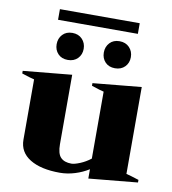

<svg xmlns="http://www.w3.org/2000/svg" viewBox="-92 -920 906 1014"><g transform="rotate(10 361.0 -413.5)"><path d="M575 -784H147V-841H575ZM234 -729Q267 -729 287 -708Q307 -687 307 -656Q307 -625 287 -604.5Q267 -584 234 -584Q201 -584 181.5 -604.5Q162 -625 162 -656Q162 -687 181.5 -708Q201 -729 234 -729ZM487 -729Q520 -729 540 -708Q560 -687 560 -656Q560 -625 540 -604.5Q520 -584 487 -584Q454 -584 434.5 -604.5Q415 -625 415 -656Q415 -687 434.5 -708Q454 -729 487 -729ZM712 -25V-11L450 14V-36Q417 -15 376.5 -2.5Q336 10 296 10Q194 10 135.5 -26Q77 -62 77 -129V-452Q58 -456 10 -472V-486L271 -511V-139Q271 -88 290.5 -68Q310 -48 348 -48Q364 -48 393.5 -60Q423 -72 450 -93V-452Q434 -455 384 -472V-486L644 -511V-45Q666 -40 712 -25Z"/></g></svg>

Font: Trirong Black
Style: Regular
Weight: 900
Designer: Katatrad Team
Foundry: CadsonDemak
Version: Version 1.001